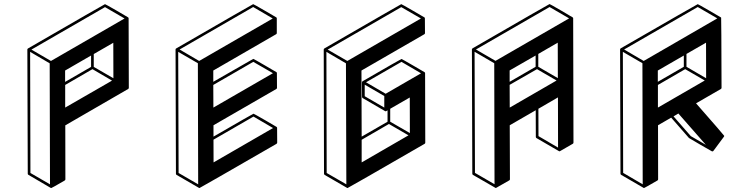

<svg xmlns="http://www.w3.org/2000/svg" viewBox="-20 -854 3702 949"><path d="M233.9 75.2H231.9L231 74.7H230.5L120.6 10.3Q117.2 8.3 117.2 4.9L115.2 -609.9Q115.7 -612.8 118.7 -614.7Q497.1 -833.5 499 -833.5Q501 -833.5 557.6 -800.8L613.3 -768.1L614.3 -767.1Q614.3 -766.6 614.7 -766.6L615.7 -764.2L616.7 -419.9Q616.7 -416 613.3 -414.1L302.7 -234.4L303.2 32.2Q303.2 36.1 299.8 38.1Q236.3 75.2 233.9 75.2ZM227.1 57.1 225.6 -541 128.9 -597.7 130.4 1ZM231.9 -552.7 595.7 -762.7 499 -818.8 135.3 -608.9ZM301.8 -449.2 430.2 -523.4V-579.6L301.8 -505.4ZM302.2 -322.3 533.7 -455.6 437 -512.2 302.2 -434.1ZM540.5 -467.3 540 -642.6 443.4 -586.9V-523.4Z M966.3 75.2H964.4L852.5 10.3Q849.6 8.3 849.6 4.9L847.7 -609.9Q848.1 -613.3 851.1 -614.7Q1229.5 -833.5 1231.4 -833.5Q1233.4 -833.5 1289.3 -801Q1345.2 -768.6 1345.7 -768.1L1346.7 -767.1V-766.6Q1347.2 -766.6 1347.2 -766.4Q1347.2 -766.1 1347.7 -765.6L1348.1 -763.7V-690.4Q1348.1 -687 1345.2 -685.1L1034.2 -505.4V-449.7Q1230.5 -563 1231.9 -563Q1233.9 -563 1290 -530.3Q1346.2 -497.6 1346.7 -497.1Q1347.2 -497.1 1347.2 -496.6V-496.1H1347.7V-495.6H1348.1L1348.6 -492.7Q1349.1 -492.7 1349.1 -419.9Q1349.1 -416 1345.7 -414.1L1035.2 -234.9V-178.7Q1231 -292 1232.9 -292Q1234.9 -292 1291.5 -259.3L1347.2 -226.6L1348.1 -225.6V-225.1H1348.6L1349.1 -224.1L1349.6 -222.2L1350.1 -148.9Q1349.6 -145.5 1346.7 -143.1Q968.3 75.2 966.3 75.2ZM1035.6 -51.3 1329.6 -221.2 1232.9 -277.8 1035.2 -163.6ZM1034.7 -322.3 1329.1 -492.2 1231.9 -548.3 1034.2 -434.1ZM959.5 57.1 958 -541.5 860.8 -597.7 862.8 1ZM964.4 -552.7 1328.1 -762.7 1231.4 -819.3 867.7 -609.4Z M1698.2 75.2H1696.3L1585 10.7Q1582 8.8 1581.5 4.9L1580.1 -609.4Q1580.6 -612.8 1583.5 -614.7Q1961.9 -833.5 1963.4 -833.5Q1965.3 -833.5 2021.5 -800.8L2077.6 -768.1L2078.1 -767.6H2078.6L2079.1 -766.6Q2079.1 -766.1 2079.6 -766.1V-765.1Q2080.1 -765.1 2080.1 -763.7V-763.2Q2080.6 -763.2 2080.6 -690.4Q2080.6 -686.5 2077.1 -684.6L1766.6 -505.4L1767.6 -178.7L1895.5 -252.4V-308.6L1887.7 -304.2H1884.3L1772.9 -369.1Q1769.5 -371.1 1769.5 -375L1769 -447.3Q1769.5 -447.3 1769.5 -447.8Q1769.5 -451.2 1772.5 -452.6Q1962.4 -562.5 1964.4 -562.5Q1966.3 -562.5 2022.2 -530Q2078.1 -497.6 2078.6 -497.1L2079.1 -496.6Q2079.6 -496.6 2079.6 -496.1L2080.1 -495.1H2080.6V-494.6L2081.1 -492.7L2082 -148.9Q2082 -145 2078.6 -143.1Q1700.7 75.2 1698.2 75.2ZM1879.4 -322.3V-379.4L1782.7 -435.5V-378.4ZM1886.2 -390.6 2061 -491.7 1964.4 -548.3 1789.1 -447.3ZM1767.6 -51.3 1999 -185.1 1902.3 -241.2 1767.6 -163.1ZM2005.9 -196.3 2005.4 -372.1 1908.7 -316.4V-252.4ZM1691.9 57.1 1689.9 -541 1593.3 -597.7 1594.7 1ZM1696.8 -552.7 2060.5 -762.7 1963.4 -818.8 1599.6 -608.9Z M2499 -449.7 2627.4 -523.9V-579.6L2499 -505.9ZM2499.5 -322.3 2731 -456.1 2634.3 -512.2 2499 -434.6ZM2737.3 -467.8 2736.8 -643.1 2640.6 -587.4V-523.9ZM2431.2 75.2 2428.7 74.7Q2428.7 74.2 2428.2 74.2L2317.4 10.3Q2314.5 8.3 2314.5 4.4L2312.5 -609.9Q2313 -613.3 2315.9 -615.2Q2694.3 -834 2696.3 -834Q2698.2 -834 2754.4 -801.3L2810.5 -768.1L2811.5 -767.6L2813 -764.2L2814.5 -149.4Q2814.5 -145.5 2811.5 -143.6L2747.1 -106.4H2743.7L2631.8 -171.4Q2628.4 -173.3 2628.4 -177.2L2627.9 -309.1L2499.5 -234.9L2500.5 32.2Q2500.5 35.6 2497.1 37.6Q2432.6 75.2 2431.2 75.2ZM2424.3 56.6 2422.9 -541.5 2325.7 -598.1 2327.6 0.5ZM2429.2 -553.2 2793 -763.2 2696.3 -819.3 2332.5 -609.4ZM2738.3 -124.5 2737.8 -372.6 2641.1 -316.4 2641.6 -181.2Z M3163.6 75.2H3161.6Q3161.6 74.7 3160.9 74.5Q3160.2 74.2 3050.3 10.3Q3046.9 8.3 3046.9 4.4L3044.9 -609.9Q3045.4 -613.3 3048.3 -615.2Q3426.8 -833.5 3428.7 -833.5Q3430.7 -833.5 3486.6 -801Q3542.5 -768.6 3543 -768.1H3543.5L3544.4 -766.1Q3545.4 -766.1 3546.4 -419.9Q3546.4 -416 3543 -414.1L3420.4 -343.3Q3559.1 -185.1 3559.6 -182.6Q3559.6 -180.2 3558.1 -178.2L3505.9 -107.9H3505.4Q3505.4 -106.9 3504.4 -106.4Q3503.4 -106 3502 -106V-105.5Q3500 -106 3498.5 -106.2Q3497.1 -106.4 3441.7 -138.7Q3386.2 -170.9 3385.3 -171.9L3297.4 -272.5L3232.4 -234.9L3232.9 32.2Q3232.9 36.1 3229.5 38.1Q3165.5 75.2 3163.6 75.2ZM3156.7 57.1 3155.3 -541.5 3058.6 -597.7 3060.1 0.5ZM3161.6 -552.7 3525.4 -763.2 3428.7 -819.3 3064.9 -609.4ZM3468.8 -138.2 3333 -293 3309.1 -278.8 3394.5 -181.2ZM3231.4 -449.7 3359.9 -523.9V-579.6L3231.4 -505.4ZM3231.9 -322.3 3463.4 -456.1 3366.7 -512.2 3231.9 -434.1ZM3470.2 -467.3 3469.7 -643.1 3373 -587.4V-523.9Z"/></svg>

Font: 3D Isometric
Style: Bold
Weight: 700
Designer: GGBotNet
Foundry: GGBotNet
Version: 1.14